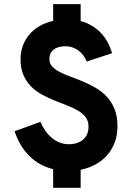

<svg xmlns="http://www.w3.org/2000/svg" viewBox="-20 -805 641 917"><path d="M394 -511.2Q388.2 -525.9 378.7 -539.3Q369.1 -552.7 356.4 -562.5Q343.8 -572.3 327.4 -578.1Q311 -584 291 -584Q256.3 -584 236.1 -567.9Q215.8 -551.8 215.8 -522.9Q215.8 -501.5 229.7 -486.8Q243.7 -472.2 266.6 -460.4Q289.6 -448.7 318.8 -438.2Q348.1 -427.7 378.4 -414.8Q408.7 -401.9 438 -384.8Q467.3 -367.7 490.2 -343Q513.2 -318.4 527.1 -283.9Q541 -249.5 541 -202.1Q541 -158.2 527.3 -123Q513.7 -87.9 490 -61.8Q466.3 -35.6 434.3 -18.6Q402.3 -1.5 365.2 5.9V91.8H233.9V2.9Q166 -13.7 119.4 -60.8Q72.8 -107.9 49.8 -178.2L172.9 -223.1Q183.1 -199.7 197 -179.9Q210.9 -160.2 228.3 -146Q245.6 -131.8 265.6 -124Q285.6 -116.2 308.1 -116.2Q351.1 -116.2 377 -138.2Q402.8 -160.2 402.8 -201.2Q402.8 -227.5 388.9 -245.4Q375 -263.2 352.1 -276.9Q329.1 -290.5 300 -301.5Q271 -312.5 240.5 -325Q210 -337.4 180.9 -353Q151.9 -368.7 128.9 -391.6Q106 -414.6 92 -446.3Q78.1 -478 78.1 -522.9Q78.1 -555.2 88.4 -584.5Q98.6 -613.8 118.4 -637.9Q138.2 -662.1 167.2 -679.4Q196.3 -696.8 233.9 -705.1V-785.2H365.2V-704.1Q395.5 -696.3 419.7 -681.6Q443.8 -667 462.4 -647.2Q481 -627.4 494.1 -603Q507.3 -578.6 515.1 -550.8Z"/></svg>

Font: Overpass
Style: Bold
Weight: 700
Designer: Delve Withrington
Foundry: Delve Fonts
Version: Version 1.001